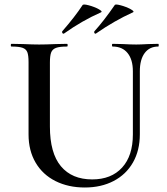

<svg xmlns="http://www.w3.org/2000/svg" viewBox="-20 -820 741 854"><path d="M481 -613Q478 -613 478 -619Q478 -625 481 -625L526 -624Q562 -622 586 -622Q604 -622 640 -624L684 -625Q686 -625 686 -619Q686 -613 684 -613Q645 -613 623.5 -584Q602 -555 602 -503V-223Q602 -151 571.5 -97.5Q541 -44 485.5 -15Q430 14 357 14Q284 14 227 -14.5Q170 -43 138.5 -96.5Q107 -150 107 -222V-544Q107 -574 101.5 -588Q96 -602 80 -607.5Q64 -613 31 -613Q28 -613 28 -619Q28 -625 31 -625L83 -624Q127 -622 154 -622Q184 -622 228 -624L278 -625Q281 -625 281 -619Q281 -613 278 -613Q245 -613 229 -607Q213 -601 207.5 -586.5Q202 -572 202 -542V-257Q202 -139 251 -80.5Q300 -22 390 -22Q475 -22 523 -74.5Q571 -127 571 -222V-503Q571 -555 547.5 -584Q524 -613 481 -613ZM262 -670Q259 -670 257 -674Q255 -678 257 -681Q313 -745 347 -797Q350 -803 374.5 -796.5Q399 -790 418.5 -779.5Q438 -769 429 -765Q345 -728 265 -671ZM405 -670Q401 -670 399.5 -674Q398 -678 400 -681Q441 -726 490 -797Q492 -803 516.5 -796.5Q541 -790 560.5 -779.5Q580 -769 571 -765Q489 -728 407 -671Z"/></svg>

Font: Cormorant Garamond SemiBold
Style: Regular
Weight: 600
Designer: Christian Thalmann (Catharsis Fonts)
Version: Version 3.000